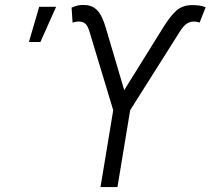

<svg xmlns="http://www.w3.org/2000/svg" viewBox="-20 -755 850 775"><path d="M385.7 0 437 -310.1 341.3 -627Q334 -651.4 324 -659.7Q314 -668 297.9 -668Q291.5 -668 284.4 -666.7Q277.3 -665.5 272.9 -663.6L269 -724.1Q283.7 -730.5 294.2 -732.9Q304.7 -735.4 318.8 -734.9Q351.6 -734.9 372.1 -713.9Q392.6 -692.9 407.2 -642.1L481.4 -391.1L639.6 -645.5Q667 -689.9 691.9 -712.2Q716.8 -734.4 756.3 -734.4Q770.5 -734.4 783.9 -732.7Q797.4 -731 810.1 -725.6L785.6 -663.6Q782.2 -665.5 775.6 -666.7Q769 -668 762.7 -668Q746.6 -668 733.6 -659.4Q720.7 -650.9 705.6 -627L505.4 -310.1L454.1 0ZM96.7 -585.4 138.2 -727.5H206.5L143.1 -585.4Z"/></svg>

Font: Inter 20pt Light
Style: Italic
Weight: 300
Italic angle: -9.3988°
Version: Version 4.001;git-66647c0bb